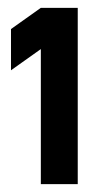

<svg xmlns="http://www.w3.org/2000/svg" viewBox="-20 -757 253 489"><path d="M84 -737H178V-288H84V-632L8 -578V-683Z"/></svg>

Font: Khand Black
Style: Regular
Weight: 900
Designer: Sanchit Sawaria and Jyotish Sonowal (Devanagari), Satya Rajpurohit (Latin)
Foundry: Indian Type Foundry
Version: Version 2.000;PS 1.0;hotconv 1.0.79;makeotf.lib2.5.61930